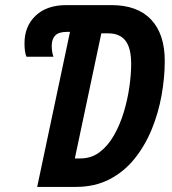

<svg xmlns="http://www.w3.org/2000/svg" viewBox="-20 -734 674 754"><path d="M126 0 254.9 -608.9H244.1Q210 -608.9 196.5 -594.2Q183.1 -579.6 183.1 -554.2Q183.1 -543.5 184.8 -531.7Q186.5 -520 189.9 -511.2H84Q76.2 -528.3 76.2 -564Q76.2 -630.9 119.9 -672.4Q163.6 -713.9 240.2 -713.9H418Q520 -713.9 573.5 -657Q627 -600.1 627 -495.1Q627 -429.2 614.5 -359.6Q602.1 -290 575.7 -225.8Q549.3 -161.6 508.3 -110.6Q467.3 -59.6 409.9 -29.8Q352.5 0 277.8 0ZM273.9 -111.8H295.9Q338.9 -111.8 371.6 -136.7Q404.3 -161.6 427.7 -202.9Q451.2 -244.1 466.1 -293.5Q481 -342.8 488 -392.3Q495.1 -441.9 495.1 -482.9Q495.1 -545.4 472.7 -574.2Q450.2 -603 405.8 -603H377.9Z"/></svg>

Font: Open Sans Condensed
Style: Bold Italic
Weight: 700
Width: 3
Italic angle: -12°
Designer: Monotype Design Team
Foundry: Monotype Imaging Inc.
Version: Version 3.003; ttfautohint (v1.8.4)